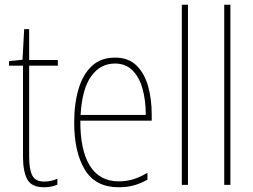

<svg xmlns="http://www.w3.org/2000/svg" viewBox="-20 -780 1068 810"><path d="M167 -14Q183 -14 197 -17.5Q211 -21 222 -26V-1Q210 4 197 7Q184 10 166 10Q113 10 95 -23.5Q77 -57 77 -120V-503H18V-522L75 -528L82 -657H103V-527H224V-503H103V-119Q103 -66 116 -40Q129 -14 167 -14Z M465 -537Q522 -537 556 -503.5Q590 -470 605 -415.5Q620 -361 620 -298V-271H319Q318 -147 359 -81Q400 -15 481 -15Q513 -15 541.5 -23.5Q570 -32 602 -51V-22Q576 -7 546.5 1.5Q517 10 481 10Q383 10 338 -64Q293 -138 293 -263Q293 -343 311.5 -405Q330 -467 368 -502Q406 -537 465 -537ZM465 -512Q403 -512 364.5 -458Q326 -404 320 -295H595Q595 -356 581.5 -405Q568 -454 539 -483Q510 -512 465 -512Z M773 0H747V-760H773Z M952 0H926V-760H952Z"/></svg>

Font: Noto Sans Tamil Condensed Thin
Style: Regular
Weight: 100
Width: 3
Designer: Jelle Bosma - Monotype Design Team
Foundry: Monotype Imaging Inc.
Version: Version 2.004; ttfautohint (v1.8.4.7-5d5b)